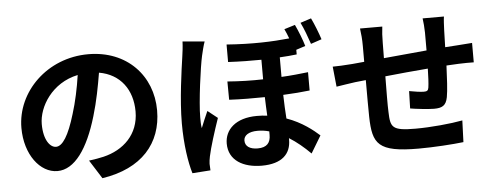

<svg xmlns="http://www.w3.org/2000/svg" viewBox="-55 -993 3110 1202"><g transform="rotate(-5 1500.0 -391.5)"><path d="M273 -180C236 -180 196 -229 196 -329C196 -438 283 -582 447 -616C435 -534 417 -449 394 -376C354 -242 314 -180 273 -180ZM545 41C795 3 923 -145 923 -353C923 -569 768 -740 523 -740C266 -740 67 -544 67 -316C67 -149 160 -28 269 -28C377 -28 463 -150 522 -350C550 -443 567 -535 581 -619C714 -596 788 -494 788 -357C788 -213 690 -122 563 -92C537 -86 509 -81 471 -76Z M1987 -706C1975 -744 1952 -803 1933 -842L1865 -820C1885 -780 1904 -727 1919 -683ZM1119 -768C1118 -736 1113 -698 1109 -671C1098 -595 1070 -407 1070 -257C1070 -123 1088 -10 1109 59L1223 51C1222 37 1221 20 1221 10C1221 -1 1224 -22 1227 -36C1238 -90 1270 -191 1298 -272L1236 -321C1222 -288 1205 -252 1192 -217C1188 -237 1188 -264 1188 -284C1188 -383 1218 -602 1233 -668C1237 -686 1249 -736 1257 -756ZM1611 -137C1611 -90 1589 -60 1530 -60C1482 -60 1451 -79 1451 -116C1451 -148 1482 -170 1538 -170C1562 -170 1586 -167 1611 -160ZM1885 -508C1833 -502 1777 -496 1717 -493V-616C1755 -618 1791 -621 1824 -625V-654L1882 -673C1871 -712 1848 -770 1829 -810L1761 -789C1770 -771 1778 -750 1786 -729C1679 -718 1553 -713 1392 -725V-615C1469 -611 1538 -610 1601 -611V-488C1529 -486 1454 -488 1377 -494L1378 -379C1454 -375 1530 -375 1602 -376C1603 -337 1605 -297 1607 -259C1586 -262 1564 -263 1542 -263C1408 -263 1339 -194 1339 -107C1339 0 1431 50 1546 50C1674 50 1730 -9 1730 -97V-107C1777 -78 1822 -40 1863 1L1928 -107C1890 -141 1822 -197 1725 -231C1722 -277 1719 -326 1718 -380C1780 -383 1836 -387 1885 -393Z M2629 -781C2632 -763 2636 -716 2636 -691V-579C2546 -571 2450 -562 2366 -554C2367 -593 2367 -626 2367 -649C2367 -691 2369 -719 2373 -752H2233C2238 -717 2241 -683 2241 -642V-542L2166 -535C2116 -531 2070 -529 2042 -529L2055 -402C2081 -406 2143 -416 2174 -420L2241 -427C2241 -334 2241 -238 2242 -196C2246 -25 2277 29 2534 29C2628 29 2749 21 2816 13L2821 -123C2747 -109 2622 -97 2525 -97C2376 -97 2368 -119 2365 -216C2363 -258 2364 -349 2365 -440C2450 -449 2547 -458 2634 -465C2633 -418 2631 -373 2627 -346C2624 -327 2616 -323 2596 -323C2576 -323 2536 -329 2505 -335L2502 -226C2537 -220 2616 -211 2651 -211C2702 -211 2727 -224 2737 -276C2745 -318 2749 -399 2752 -474C2781 -476 2807 -477 2828 -478C2855 -479 2907 -480 2924 -479V-601C2895 -599 2856 -596 2829 -594C2806 -593 2781 -591 2754 -589C2755 -622 2756 -657 2757 -696C2758 -723 2760 -766 2763 -781Z"/></g></svg>

Font: Source Han Sans SC Bold
Style: Regular
Weight: 700
Designer: Ryoko NISHIZUKA (kana & ideographs); Paul D. Hunt (Latin, Greek & Cyrillic); Wenlong ZHANG (bopomofo); Sandoll Communica
Foundry: Adobe Systems Incorporated
Version: Version 1.001;PS 1.001;hotconv 1.0.78;makeotf.lib2.5.61930